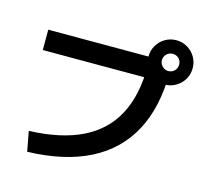

<svg xmlns="http://www.w3.org/2000/svg" viewBox="-118 -950 1173 1106"><g transform="rotate(15 469.0 -396.5)"><path d="M678.8 -631.9 743.6 -564.6H71.5V-685.9H745.6V-629.8H810.5Q810.5 -422.5 733.8 -278.5Q657.1 -134.5 506.9 -58.1Q356.6 18.3 136.3 24.7L113.9 -93.9Q304.5 -100.9 429.8 -162.3Q555.1 -223.8 617 -341Q678.8 -458.3 678.8 -631.9ZM669 -686.3Q669 -722.3 686.8 -752.6Q704.5 -782.8 734.6 -800.6Q764.6 -818.4 800.6 -818.4Q837 -818.4 867.3 -800.6Q897.6 -782.8 915.1 -752.6Q932.6 -722.3 932.6 -686.3Q932.6 -650.4 915.1 -620.3Q897.6 -590.3 867.3 -572.3Q837 -554.3 800.6 -554.3Q764.6 -554.3 734.6 -572.3Q704.5 -590.3 686.8 -620.3Q669 -650.4 669 -686.3ZM852 -686.3Q852 -700.7 845.4 -712.4Q838.8 -724.1 826.9 -730.7Q815 -737.4 800.6 -737.4Q786.8 -737.4 775.1 -730.7Q763.4 -724.1 756.3 -712.1Q749.2 -700.2 749.2 -686.3Q749.2 -672.5 756.3 -660.6Q763.4 -648.7 775.1 -641.8Q786.8 -634.9 800.6 -634.9Q814.9 -634.9 826.8 -641.8Q838.8 -648.7 845.4 -660.6Q852 -672.5 852 -686.3Z"/></g></svg>

Font: WEMIX Pretendard Variable
Style: Regular
Weight: 400
Designer: Base glyphs from Inter by Rasmus Andersson; Hangeul glyphs from Noto Sans CJK(Source Han Sans) by Jang Soo-young and Kan
Foundry: Kil Hyung-jin
Version: Version 1.000;Glyphs 3.2 (3208)